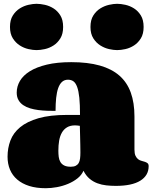

<svg xmlns="http://www.w3.org/2000/svg" viewBox="-20 -972 800 1004"><path d="M350.1 -100.1Q366.2 -100.1 376.2 -105.2Q386.2 -110.4 391.6 -119.9Q397 -129.4 398.7 -143.3Q400.4 -157.2 400.4 -174.8Q400.4 -189.9 399.9 -213.4Q399.4 -236.8 398.9 -259.3Q397.9 -285.6 397.5 -314Q390.6 -314.9 384.5 -315.7Q378.4 -316.4 372.6 -316.4Q347.7 -316.4 330.8 -306.4Q314 -296.4 303.7 -278.6Q293.5 -260.7 289.3 -236.6Q285.2 -212.4 285.2 -184.1Q285.2 -167 287.1 -151.6Q289.1 -136.2 295.9 -124.8Q302.7 -113.3 315.7 -106.7Q328.6 -100.1 350.1 -100.1ZM585.4 0Q560.5 0 535.9 -2.7Q511.2 -5.4 489 -13.7Q466.8 -22 448.2 -37.6Q429.7 -53.2 416.5 -79.1Q406.7 -56.2 385 -39.1Q363.3 -22 335.7 -10.5Q308.1 1 277.6 6.6Q247.1 12.2 219.2 12.2Q169.9 12.2 132.8 0.5Q95.7 -11.2 70.3 -33Q44.9 -54.7 32.2 -85Q19.5 -115.2 19.5 -152.8Q19.5 -197.3 34.4 -237.1Q49.3 -276.9 85.2 -306.6Q121.1 -336.4 181.2 -353.8Q241.2 -371.1 331.5 -371.1H398.4Q398.4 -425.3 394.8 -460.9Q391.1 -496.6 383.3 -517.6Q375.5 -538.6 363.8 -546.9Q352.1 -555.2 335.4 -555.2Q316.9 -555.2 304.4 -543.9Q292 -532.7 284.4 -511.5Q276.9 -490.2 273.7 -460.2Q270.5 -430.2 270.5 -392.1Q249.5 -392.1 226.3 -392.8Q203.1 -393.6 180.4 -396.5Q157.7 -399.4 137.5 -405.5Q117.2 -411.6 101.6 -422.1Q85.9 -432.6 76.7 -448.7Q67.4 -464.8 67.4 -487.8Q67.4 -520 84.2 -548.8Q101.1 -577.6 136 -599.4Q170.9 -621.1 224.6 -634Q278.3 -647 352.5 -647Q439 -647 501.5 -629.4Q564 -611.8 604.2 -576.7Q644.5 -541.5 663.8 -488Q683.1 -434.6 683.1 -362.8V-189.9Q683.1 -168.9 688.7 -157.2Q694.3 -145.5 702.4 -139.4Q710.4 -133.3 720.2 -130.9Q730 -128.4 738 -125.7Q746.1 -123 751.7 -118.4Q757.3 -113.8 757.3 -103Q757.3 -54.2 713.6 -27.1Q669.9 0 585.4 0ZM32.2 -831.1Q32.2 -867.7 47.1 -891.1Q62 -914.6 83.5 -928Q105 -941.4 128.9 -946.8Q152.8 -952.1 170.9 -952.1Q190.4 -952.1 214.6 -946.8Q238.8 -941.4 260 -928Q281.2 -914.6 295.7 -891.1Q310.1 -867.7 310.1 -831.1Q310.1 -794.9 295.7 -771.5Q281.2 -748 260 -734.4Q238.8 -720.7 214.6 -715.3Q190.4 -710 170.9 -710Q152.8 -710 128.9 -715.3Q105 -720.7 83.5 -734.4Q62 -748 47.1 -771.5Q32.2 -794.9 32.2 -831.1ZM453.1 -831.1Q453.1 -867.7 468 -891.1Q482.9 -914.6 504.6 -928Q526.4 -941.4 550.3 -946.8Q574.2 -952.1 592.3 -952.1Q611.8 -952.1 635.7 -946.8Q659.7 -941.4 680.9 -928Q702.1 -914.6 716.6 -891.1Q731 -867.7 731 -831.1Q731 -794.9 716.6 -771.5Q702.1 -748 680.9 -734.4Q659.7 -720.7 635.7 -715.3Q611.8 -710 592.3 -710Q574.2 -710 550.3 -715.3Q526.4 -720.7 504.6 -734.4Q482.9 -748 468 -771.5Q453.1 -794.9 453.1 -831.1Z"/></svg>

Font: Corben
Style: Bold
Weight: 700
Designer: vernon adams
Foundry: vernon adams
Version: Version 1.101; ttfautohint (v1.6)